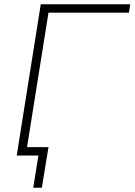

<svg xmlns="http://www.w3.org/2000/svg" viewBox="-20 -725 627 895"><path d="M58 0 170 -705H587L581 -666H206L106 -39H206L175 150H135L159 0Z"/></svg>

Font: Nunito Sans ExtraLight
Style: Italic
Weight: 200
Italic angle: -9°
Designer: Vernon Adams
Foundry: Vernon Adams
Version: Version 3.006; ttfautohint (v1.8.3)